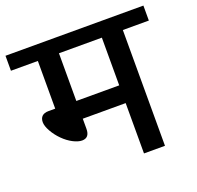

<svg xmlns="http://www.w3.org/2000/svg" viewBox="-131 -772 916 895"><g transform="rotate(-20 327.0 -324.5)"><path d="M435.8 0V-249.7H223V-199.7Q223 -155.2 186 -155.2Q166.8 -155.2 141.8 -168.1Q116.8 -181 94.3 -203.5Q71.8 -226 56.9 -252.5Q42 -279.1 42 -298Q42 -317 52.8 -327.4Q63.7 -337.7 85.4 -337.7H118.3V-574.3H-15.2V-648.6H668.9V-574.3H539.9V0ZM435.8 -574.3H223V-337.7H435.8Z"/></g></svg>

Font: Khula SemiBold
Style: Regular
Weight: 600
Designer: Erin McLaughlin, Steve Matteson
Version: Version 1.002;PS 1.0;hotconv 1.0.72;makeotf.lib2.5.5900; ttf